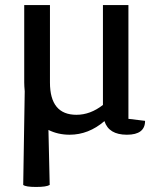

<svg xmlns="http://www.w3.org/2000/svg" viewBox="-20 -519 617 761"><path d="M555 -40Q555 15 483 15Q411 15 394 -39Q331 15 256 15Q210 15 172 -4L177 214Q164 222 123 222Q82 222 72 214L78 -157Q76 -179 76 -192V-499H178V-192Q178 -64 283 -64Q338 -64 388 -103V-499H489V-48Z"/></svg>

Font: Karma SemiBold
Style: Regular
Weight: 600
Designer: Joana Correia
Foundry: Indian Type Foundry
Version: Version 1.202;PS 1.0;hotconv 1.0.78;makeotf.lib2.5.61930; tt